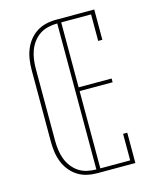

<svg xmlns="http://www.w3.org/2000/svg" viewBox="-111 -812 722 888"><g transform="rotate(-15 250.0 -367.5)"><path d="M244 0Q219 0 195 -5.5Q171 -11 150.5 -24Q130 -37 114.5 -56.5Q99 -76 90 -99Q81 -122 77.5 -146.5Q74 -171 74 -195V-540Q74 -564 77.5 -588.5Q81 -613 90 -636Q99 -659 114.5 -678.5Q130 -698 150.5 -711Q171 -724 195 -729.5Q219 -735 244 -735H426V-590H406V-717H263V-406H421V-388H263V-18H406V-145H426V0ZM244 -18V-717Q222 -717 200 -712Q178 -707 160 -695Q142 -683 128.5 -665Q115 -647 107.5 -626.5Q100 -606 97 -584Q94 -562 94 -540V-195Q94 -173 97 -151Q100 -129 107.5 -108.5Q115 -88 128.5 -70Q142 -52 160 -40Q178 -28 200 -23Q222 -18 244 -18Z"/></g></svg>

Font: Iosevka Curly Slab Thin
Style: Regular
Weight: 100
Monospace: yes
Designer: Belleve Invis
Foundry: Belleve Invis
Version: Version 22.1.2; ttfautohint (v1.8.4)